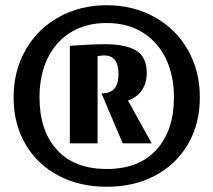

<svg xmlns="http://www.w3.org/2000/svg" viewBox="-20 -700 815 734"><path d="M744 -328Q744 -226 698.5 -148.5Q653 -71 572.5 -28.5Q492 14 388 14Q284 14 203.5 -28.5Q123 -71 77.5 -148.5Q32 -226 32 -328Q32 -429 78 -509.5Q124 -590 205.5 -635Q287 -680 388 -680Q489 -680 570.5 -635Q652 -590 698 -509.5Q744 -429 744 -328ZM131 -328Q131 -201 197.5 -127.5Q264 -54 388 -54Q511 -54 578 -127.5Q645 -201 645 -328Q645 -411 614.5 -475Q584 -539 526 -575.5Q468 -612 388 -612Q307 -612 249 -575.5Q191 -539 161 -475Q131 -411 131 -328ZM541 -421Q541 -382 522 -354.5Q503 -327 469 -316L560 -152H449L368 -343Q402 -343 417.5 -361.5Q433 -380 433 -417Q433 -488 379 -488Q370 -488 364 -487Q358 -486 353 -485V-152H247V-525Q333 -531 384 -531Q459 -531 500 -507Q541 -483 541 -421Z"/></svg>

Font: Sansita
Style: Bold
Weight: 700
Designer: Pablo Cosgaya
Foundry: Omnibus-Type
Version: Version 1.006